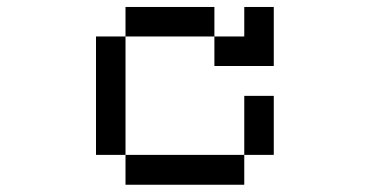

<svg xmlns="http://www.w3.org/2000/svg" viewBox="-20 -462 1040 540"><path d="M250 -26.4V-359.4H333V-442.4H583V-359.4H667V-442.4H750V-276.4H583V-359.4H333V-26.4H667V-192.4H750V-26.4H667V57.6H333V-26.4Z"/></svg>

Font: KH Dot kagurazaka 12
Style: Regular
Weight: 400
Designer: Original version for X68000 by Keitarou Hiraki (http://hp.vector.co.jp/authors/VA000874/) / TrueType conversion by Homem
Version: Version 1.00.20150527